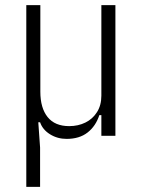

<svg xmlns="http://www.w3.org/2000/svg" viewBox="-20 -532 555 752"><path d="M137 200H83V-512H138V-173Q138 -109 166.5 -73.5Q195 -38 251 -38Q286 -38 314.5 -52Q343 -66 360 -93Q377 -120 377 -157V-512H432V0H377V-81H369Q355 -38 323 -13Q291 12 241 12Q205 12 176 -6Q147 -24 137 -53H130L137 46Z"/></svg>

Font: IBM Plex Sans Condensed Light
Style: Regular
Weight: 300
Width: 3
Designer: Mike Abbink, Paul van der Laan, Pieter van Rosmalen
Foundry: Bold Monday
Version: Version 3.201